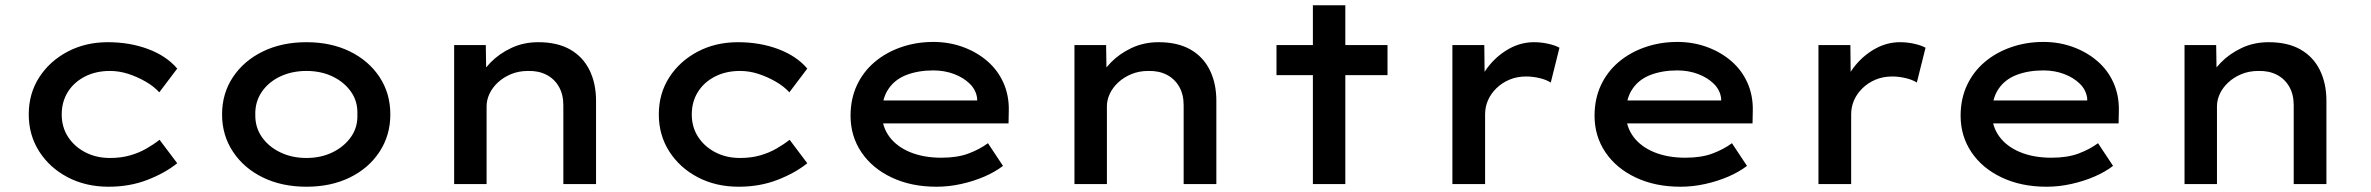

<svg xmlns="http://www.w3.org/2000/svg" viewBox="-20 -698 8990 728"><path d="M392 10Q305 10 236.5 -26Q168 -62 128.5 -124Q89 -186 89 -264Q89 -343 128.5 -404.5Q168 -466 236 -502Q304 -538 389 -538Q472 -538 541.5 -512Q611 -486 652 -438L584 -348Q563 -371 531.5 -389Q500 -407 466 -418Q432 -429 397 -429Q343 -429 301.5 -407.5Q260 -386 237 -349Q214 -312 214 -264Q214 -216 238 -179Q262 -142 303.5 -120.5Q345 -99 397 -99Q438 -99 472 -108.5Q506 -118 534 -134Q562 -150 585 -168L652 -79Q606 -42 539 -16Q472 10 392 10Z M1142 10Q1049 10 977 -25Q905 -60 863.5 -122.5Q822 -185 822 -264Q822 -344 863.5 -406Q905 -468 977 -503Q1049 -538 1142 -538Q1235 -538 1306.5 -503Q1378 -468 1419 -406Q1460 -344 1460 -264Q1460 -185 1419 -122.5Q1378 -60 1306.5 -25Q1235 10 1142 10ZM1142 -99Q1197 -99 1241 -120.5Q1285 -142 1311 -179Q1337 -216 1335 -264Q1337 -313 1311 -350Q1285 -387 1241 -408Q1197 -429 1142 -429Q1087 -429 1042.5 -408Q998 -387 972.5 -349.5Q947 -312 948 -264Q947 -216 972.5 -179Q998 -142 1042.5 -120.5Q1087 -99 1142 -99Z M1702 0V-527H1822L1824 -397L1791 -389Q1807 -427 1839.5 -460.5Q1872 -494 1918.5 -516Q1965 -538 2021 -538Q2093 -538 2141.5 -510.5Q2190 -483 2215 -432.5Q2240 -382 2240 -316V0H2116V-299Q2116 -340 2099 -369.5Q2082 -399 2052 -414.5Q2022 -430 1982 -429Q1947 -429 1918 -417Q1889 -405 1868 -385.5Q1847 -366 1836 -342.5Q1825 -319 1825 -295V0H1764Q1739 0 1723.5 0Q1708 0 1702 0Z M2781 10Q2694 10 2625.5 -26Q2557 -62 2517.5 -124Q2478 -186 2478 -264Q2478 -343 2517.5 -404.5Q2557 -466 2625 -502Q2693 -538 2778 -538Q2861 -538 2930.5 -512Q3000 -486 3041 -438L2973 -348Q2952 -371 2920.5 -389Q2889 -407 2855 -418Q2821 -429 2786 -429Q2732 -429 2690.5 -407.5Q2649 -386 2626 -349Q2603 -312 2603 -264Q2603 -216 2627 -179Q2651 -142 2692.5 -120.5Q2734 -99 2786 -99Q2827 -99 2861 -108.5Q2895 -118 2923 -134Q2951 -150 2974 -168L3041 -79Q2995 -42 2928 -16Q2861 10 2781 10Z M3531 10Q3435 10 3361 -25Q3287 -60 3246 -121Q3205 -182 3205 -259Q3205 -323 3229 -374.5Q3253 -426 3296 -462.5Q3339 -499 3396.5 -519Q3454 -539 3519 -539Q3579 -539 3632 -519.5Q3685 -500 3724.5 -465.5Q3764 -431 3785 -383.5Q3806 -336 3805 -279L3804 -230H3299L3276 -317H3701L3685 -303V-325Q3681 -357 3657 -380.5Q3633 -404 3597 -417.5Q3561 -431 3519 -431Q3462 -431 3417.5 -414Q3373 -397 3348.5 -360.5Q3324 -324 3324 -268Q3324 -218 3352 -180Q3380 -142 3431 -121Q3482 -100 3549 -100Q3610 -100 3652.5 -116Q3695 -132 3726 -155L3783 -69Q3753 -46 3712.5 -28.5Q3672 -11 3625 -0.5Q3578 10 3531 10Z M4054 0V-527H4174L4176 -397L4143 -389Q4159 -427 4191.5 -460.5Q4224 -494 4270.5 -516Q4317 -538 4373 -538Q4445 -538 4493.5 -510.5Q4542 -483 4567 -432.5Q4592 -382 4592 -316V0H4468V-299Q4468 -340 4451 -369.5Q4434 -399 4404 -414.5Q4374 -430 4334 -429Q4299 -429 4270 -417Q4241 -405 4220 -385.5Q4199 -366 4188 -342.5Q4177 -319 4177 -295V0H4116Q4091 0 4075.5 0Q4060 0 4054 0Z M4958 0V-678H5081V0ZM4820 -413V-527H5241V-413Z M5487 0V-527H5608L5610 -344L5582 -363Q5595 -412 5628 -451.5Q5661 -491 5704.5 -514.5Q5748 -538 5796 -538Q5824 -538 5850.5 -532Q5877 -526 5893 -517L5860 -385Q5843 -396 5817 -402Q5791 -408 5767 -408Q5732 -408 5703.5 -396Q5675 -384 5654 -363.5Q5633 -343 5622 -318Q5611 -293 5611 -264V0Z M6352 10Q6256 10 6182 -25Q6108 -60 6067 -121Q6026 -182 6026 -259Q6026 -323 6050 -374.5Q6074 -426 6117 -462.5Q6160 -499 6217.5 -519Q6275 -539 6340 -539Q6400 -539 6453 -519.5Q6506 -500 6545.5 -465.5Q6585 -431 6606 -383.5Q6627 -336 6626 -279L6625 -230H6120L6097 -317H6522L6506 -303V-325Q6502 -357 6478 -380.5Q6454 -404 6418 -417.5Q6382 -431 6340 -431Q6283 -431 6238.5 -414Q6194 -397 6169.5 -360.5Q6145 -324 6145 -268Q6145 -218 6173 -180Q6201 -142 6252 -121Q6303 -100 6370 -100Q6431 -100 6473.5 -116Q6516 -132 6547 -155L6604 -69Q6574 -46 6533.5 -28.5Q6493 -11 6446 -0.5Q6399 10 6352 10Z M6875 0V-527H6996L6998 -344L6970 -363Q6983 -412 7016 -451.5Q7049 -491 7092.5 -514.5Q7136 -538 7184 -538Q7212 -538 7238.5 -532Q7265 -526 7281 -517L7248 -385Q7231 -396 7205 -402Q7179 -408 7155 -408Q7120 -408 7091.5 -396Q7063 -384 7042 -363.5Q7021 -343 7010 -318Q6999 -293 6999 -264V0Z M7740 10Q7644 10 7570 -25Q7496 -60 7455 -121Q7414 -182 7414 -259Q7414 -323 7438 -374.5Q7462 -426 7505 -462.5Q7548 -499 7605.5 -519Q7663 -539 7728 -539Q7788 -539 7841 -519.5Q7894 -500 7933.5 -465.5Q7973 -431 7994 -383.5Q8015 -336 8014 -279L8013 -230H7508L7485 -317H7910L7894 -303V-325Q7890 -357 7866 -380.5Q7842 -404 7806 -417.5Q7770 -431 7728 -431Q7671 -431 7626.5 -414Q7582 -397 7557.5 -360.5Q7533 -324 7533 -268Q7533 -218 7561 -180Q7589 -142 7640 -121Q7691 -100 7758 -100Q7819 -100 7861.5 -116Q7904 -132 7935 -155L7992 -69Q7962 -46 7921.5 -28.5Q7881 -11 7834 -0.5Q7787 10 7740 10Z M8263 0V-527H8383L8385 -397L8352 -389Q8368 -427 8400.5 -460.5Q8433 -494 8479.5 -516Q8526 -538 8582 -538Q8654 -538 8702.5 -510.5Q8751 -483 8776 -432.5Q8801 -382 8801 -316V0H8677V-299Q8677 -340 8660 -369.5Q8643 -399 8613 -414.5Q8583 -430 8543 -429Q8508 -429 8479 -417Q8450 -405 8429 -385.5Q8408 -366 8397 -342.5Q8386 -319 8386 -295V0H8325Q8300 0 8284.5 0Q8269 0 8263 0Z"/></svg>

Font: Lexend Giga Medium
Style: Regular
Weight: 500
Designer: Bonnie Shaver-Troup, Thomas Jockin
Foundry: Lexend
Version: Version 1.007